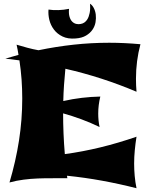

<svg xmlns="http://www.w3.org/2000/svg" viewBox="-20 -956 793 1028"><path d="M340.8 -2Q300.8 -1.5 261.5 -1.7Q222.2 -2 183.3 -0.5Q144.5 1 106.4 5.9Q68.4 10.7 30.8 21Q64.5 -92.3 81.8 -203.9Q99.1 -315.4 99.1 -428.2Q99.1 -479.5 95.5 -530.5Q91.8 -581.5 84 -632.8L8.8 -642.1Q26.4 -647.5 44.2 -652.3Q62 -657.2 79.1 -662.1Q76.7 -675.8 74.5 -689.2Q72.3 -702.6 68.8 -716.8Q98.1 -708 127 -700.2Q155.8 -692.4 186 -687Q280.3 -706.5 374.3 -716.8Q468.3 -727.1 564.9 -727.1Q606.4 -727.1 647.9 -725.1Q689.5 -723.1 731.9 -719.2Q708 -629.9 708 -534.2Q708 -499 710.9 -464.8Q526.4 -543 330.1 -587.9Q325.7 -544.9 322.8 -501.5Q319.8 -458 318.8 -415Q368.7 -426.3 418 -432.1Q467.3 -438 517.1 -439Q505.9 -393.1 505.9 -348.1Q505.9 -330.1 507.6 -312Q509.3 -293.9 513.2 -275.9Q465.8 -298.8 417 -316.9Q368.2 -335 317.9 -349.1Q317.9 -297.4 320.1 -242.2Q322.3 -187 327.1 -130.9Q515.1 -156.2 710.9 -224.1Q705.1 -187.5 701.7 -151.9Q698.2 -116.2 698.2 -80.1Q698.2 -46.9 701.2 -14.2Q704.1 18.6 710.9 51.8Q618.7 28.3 526.4 11.5Q434.1 -5.4 338.9 -15.1Q338.9 -12.2 339.4 -8.5Q339.8 -4.9 340.8 -2ZM461.9 -936Q473.6 -929.2 481.9 -913.6Q490.2 -897.9 492.7 -878.2Q495.1 -858.4 491.5 -836.9Q487.8 -815.4 475.1 -796.9Q462.4 -778.3 440.4 -765.4Q418.5 -752.4 384.8 -750Q343.8 -746.6 314.9 -760.5Q286.1 -774.4 268.6 -797.9Q251 -821.3 244.1 -849.9Q237.3 -878.4 239.7 -904.8Q264.2 -900.9 292.7 -901.9Q321.3 -902.8 349.6 -908.7Q347.2 -883.8 352.1 -866.9Q356.9 -850.1 366.2 -840.6Q375.5 -831.1 387.7 -828.1Q399.9 -825.2 411.6 -827.6Q423.3 -829.6 431.6 -835.4Q439.9 -841.3 445.6 -849.4Q451.2 -857.4 454.6 -866.9Q458 -876.5 460 -886.2Q464.4 -908.7 461.9 -936Z"/></svg>

Font: Shojumaru
Style: Regular
Weight: 400
Version: Version 1.001